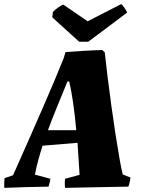

<svg xmlns="http://www.w3.org/2000/svg" viewBox="-31 -902 689 929"><path d="M-10 7Q-11 -5 -10.5 -16.5Q-10 -28 -9 -40L32 -54Q44 -81 67 -132.5Q90 -184 118.5 -249Q147 -314 177 -382.5Q207 -451 233 -513Q259 -575 277 -620L286 -650Q328 -653 375 -656Q422 -659 464 -660L476 -648Q481 -598 489.5 -530Q498 -462 508 -389Q518 -316 528.5 -248.5Q539 -181 548 -130.5Q557 -80 563 -58L600 -43Q599 -31 596.5 -20Q594 -9 590 1Q507 3 431 4Q355 5 284 7Q281 -14 284 -37L354 -56Q352 -88 349.5 -128Q347 -168 344 -211L175 -197Q163 -160 153.5 -125Q144 -90 138 -57L213 -37Q211 -27 209 -17.5Q207 -8 204 1Q146 2 91 3.5Q36 5 -10 7ZM295 -507Q271 -448 246.5 -388.5Q222 -329 201 -272H338Q332 -340 323 -403Q314 -466 304 -508ZM352 -700 222 -818 225 -844Q235 -855 250 -865.5Q265 -876 275 -880L393 -799L555 -882Q562 -878 572 -863Q582 -848 584 -841L396 -700Z"/></svg>

Font: Labrada ExtraBold
Style: Italic
Weight: 800
Italic angle: -7°
Designer: Mercedes Jáuregui
Foundry: Omnibus-Type Team
Version: Version 1.000; ttfautohint (v1.8.4.7-5d5b)